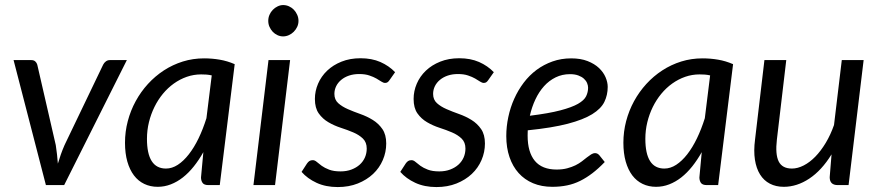

<svg xmlns="http://www.w3.org/2000/svg" viewBox="-20 -750 3562 778"><path d="M494 -506.5 240 0H166L35 -506.5H107Q117 -506.5 123 -501Q129 -495.5 131 -488L206 -162Q209 -143 211 -124.5Q213 -106 214.5 -87Q220 -105.5 226.5 -124Q233 -142.5 241.5 -162L398 -488Q402 -496 409 -501.2Q416 -506.5 425 -506.5Z M838 -444.5Q827 -447 816.2 -447.8Q805.5 -448.5 795 -448.5Q765 -448.5 737 -438.8Q709 -429 684.5 -411.5Q660 -394 640 -369.8Q620 -345.5 605.8 -316.5Q591.5 -287.5 583.5 -254.8Q575.5 -222 575.5 -187.5Q575.5 -67 652.5 -67Q677 -67 700.5 -82.2Q724 -97.5 745.2 -124.8Q766.5 -152 784.5 -189.2Q802.5 -226.5 816.5 -271ZM804 -133.5Q786 -101.5 765.2 -75.5Q744.5 -49.5 721.2 -31.2Q698 -13 672.2 -3Q646.5 7 619 7Q589 7 564.5 -4.8Q540 -16.5 522.8 -39.2Q505.5 -62 496 -95.2Q486.5 -128.5 486.5 -171.5Q486.5 -216.5 497.8 -259.2Q509 -302 529.8 -340Q550.5 -378 579.5 -409.8Q608.5 -441.5 644.2 -464.8Q680 -488 721 -500.8Q762 -513.5 807 -513.5Q839.5 -513.5 870.2 -508.2Q901 -503 931 -490L870.5 0H824.5Q807 0 800.8 -9Q794.5 -18 794.5 -31Z M1155.5 -506.5 1094.5 0H1007L1068 -506.5ZM1189.5 -665.5Q1189.5 -652.5 1184.2 -641.2Q1179 -630 1170.2 -621.2Q1161.5 -612.5 1150.2 -607.5Q1139 -602.5 1127 -602.5Q1115.5 -602.5 1104.5 -607.5Q1093.5 -612.5 1085.2 -621.2Q1077 -630 1072 -641.2Q1067 -652.5 1067 -665.5Q1067 -678.5 1072 -690Q1077 -701.5 1085.5 -710.2Q1094 -719 1105 -724.2Q1116 -729.5 1127.5 -729.5Q1139.5 -729.5 1150.8 -724.5Q1162 -719.5 1170.5 -710.8Q1179 -702 1184.2 -690.2Q1189.5 -678.5 1189.5 -665.5Z M1558.5 -425.5Q1554.5 -419.5 1550.5 -416.8Q1546.5 -414 1540.5 -414Q1533.5 -414 1525.2 -419.5Q1517 -425 1505.2 -431.8Q1493.5 -438.5 1476.5 -444.2Q1459.5 -450 1435.5 -450Q1413 -450 1394.5 -443.8Q1376 -437.5 1362.8 -426.5Q1349.5 -415.5 1342.2 -400.8Q1335 -386 1335 -369.5Q1335 -346 1350.5 -332Q1366 -318 1389.5 -307.8Q1413 -297.5 1440 -288Q1467 -278.5 1490.5 -264Q1514 -249.5 1529.5 -227Q1545 -204.5 1545 -168.5Q1545 -133.5 1531.2 -101.5Q1517.5 -69.5 1491.8 -45.2Q1466 -21 1429.8 -6.5Q1393.5 8 1348.5 8Q1300 8 1262.8 -9.2Q1225.5 -26.5 1202 -53.5L1224 -87.5Q1228.5 -94 1233.8 -97.5Q1239 -101 1247.5 -101Q1255.5 -101 1263.5 -94Q1271.5 -87 1283.5 -78.2Q1295.5 -69.5 1313.8 -62.5Q1332 -55.5 1360 -55.5Q1384.5 -55.5 1404.2 -63Q1424 -70.5 1437.8 -83Q1451.5 -95.5 1458.8 -112.2Q1466 -129 1466 -148Q1466 -173.5 1450.5 -188.5Q1435 -203.5 1411.5 -213.5Q1388 -223.5 1361 -232.2Q1334 -241 1310.5 -254.8Q1287 -268.5 1271.5 -290.5Q1256 -312.5 1256 -349Q1256 -381 1268.8 -410.8Q1281.5 -440.5 1305.5 -463.5Q1329.5 -486.5 1363.8 -500.2Q1398 -514 1441 -514Q1486.5 -514 1521.2 -498.8Q1556 -483.5 1581 -457.5Z M1958.5 -425.5Q1954.5 -419.5 1950.5 -416.8Q1946.5 -414 1940.5 -414Q1933.5 -414 1925.2 -419.5Q1917 -425 1905.2 -431.8Q1893.5 -438.5 1876.5 -444.2Q1859.5 -450 1835.5 -450Q1813 -450 1794.5 -443.8Q1776 -437.5 1762.8 -426.5Q1749.5 -415.5 1742.2 -400.8Q1735 -386 1735 -369.5Q1735 -346 1750.5 -332Q1766 -318 1789.5 -307.8Q1813 -297.5 1840 -288Q1867 -278.5 1890.5 -264Q1914 -249.5 1929.5 -227Q1945 -204.5 1945 -168.5Q1945 -133.5 1931.2 -101.5Q1917.5 -69.5 1891.8 -45.2Q1866 -21 1829.8 -6.5Q1793.5 8 1748.5 8Q1700 8 1662.8 -9.2Q1625.5 -26.5 1602 -53.5L1624 -87.5Q1628.5 -94 1633.8 -97.5Q1639 -101 1647.5 -101Q1655.5 -101 1663.5 -94Q1671.5 -87 1683.5 -78.2Q1695.5 -69.5 1713.8 -62.5Q1732 -55.5 1760 -55.5Q1784.5 -55.5 1804.2 -63Q1824 -70.5 1837.8 -83Q1851.5 -95.5 1858.8 -112.2Q1866 -129 1866 -148Q1866 -173.5 1850.5 -188.5Q1835 -203.5 1811.5 -213.5Q1788 -223.5 1761 -232.2Q1734 -241 1710.5 -254.8Q1687 -268.5 1671.5 -290.5Q1656 -312.5 1656 -349Q1656 -381 1668.8 -410.8Q1681.5 -440.5 1705.5 -463.5Q1729.5 -486.5 1763.8 -500.2Q1798 -514 1841 -514Q1886.5 -514 1921.2 -498.8Q1956 -483.5 1981 -457.5Z M2289.5 -449.5Q2258 -449.5 2231.5 -436.5Q2205 -423.5 2184.5 -400.8Q2164 -378 2149.5 -347.2Q2135 -316.5 2127 -281Q2204 -290.5 2250.5 -302.8Q2297 -315 2322 -329.2Q2347 -343.5 2355 -360Q2363 -376.5 2363 -394.5Q2363 -403.5 2359 -413.2Q2355 -423 2346.2 -431Q2337.5 -439 2323.5 -444.2Q2309.5 -449.5 2289.5 -449.5ZM2430.5 -93.5Q2405 -67 2380.5 -48.2Q2356 -29.5 2330.8 -17Q2305.5 -4.5 2277.8 1.2Q2250 7 2218 7Q2174.5 7 2140 -7.5Q2105.5 -22 2081.5 -48.8Q2057.5 -75.5 2044.5 -113.5Q2031.5 -151.5 2031.5 -198.5Q2031.5 -237.5 2039.8 -276.2Q2048 -315 2063.8 -350Q2079.5 -385 2102.2 -415Q2125 -445 2154.2 -466.8Q2183.5 -488.5 2218.8 -501Q2254 -513.5 2294.5 -513.5Q2333 -513.5 2361 -502.5Q2389 -491.5 2407 -474.5Q2425 -457.5 2433.8 -437Q2442.5 -416.5 2442.5 -398Q2442.5 -365 2429 -337.2Q2415.5 -309.5 2379.5 -287.2Q2343.5 -265 2280.5 -248.5Q2217.5 -232 2118.5 -222Q2118.5 -216.5 2118.2 -211.2Q2118 -206 2118 -200.5Q2118 -133.5 2147.2 -98.2Q2176.5 -63 2235.5 -63Q2259.5 -63 2278.2 -68Q2297 -73 2311.8 -80.2Q2326.5 -87.5 2337.8 -96.2Q2349 -105 2358.2 -112.2Q2367.5 -119.5 2375.5 -124.5Q2383.5 -129.5 2391.5 -129.5Q2401 -129.5 2408.5 -121Z M2857.5 -444.5Q2846.5 -447 2835.8 -447.8Q2825 -448.5 2814.5 -448.5Q2784.5 -448.5 2756.5 -438.8Q2728.5 -429 2704 -411.5Q2679.5 -394 2659.5 -369.8Q2639.5 -345.5 2625.2 -316.5Q2611 -287.5 2603 -254.8Q2595 -222 2595 -187.5Q2595 -67 2672 -67Q2696.5 -67 2720 -82.2Q2743.5 -97.5 2764.8 -124.8Q2786 -152 2804 -189.2Q2822 -226.5 2836 -271ZM2823.5 -133.5Q2805.5 -101.5 2784.8 -75.5Q2764 -49.5 2740.8 -31.2Q2717.5 -13 2691.8 -3Q2666 7 2638.5 7Q2608.5 7 2584 -4.8Q2559.5 -16.5 2542.2 -39.2Q2525 -62 2515.5 -95.2Q2506 -128.5 2506 -171.5Q2506 -216.5 2517.2 -259.2Q2528.5 -302 2549.2 -340Q2570 -378 2599 -409.8Q2628 -441.5 2663.8 -464.8Q2699.5 -488 2740.5 -500.8Q2781.5 -513.5 2826.5 -513.5Q2859 -513.5 2889.8 -508.2Q2920.5 -503 2950.5 -490L2890 0H2844Q2826.5 0 2820.2 -9Q2814 -18 2814 -31Z M3479.5 -506.5 3418.5 0H3374.5Q3342 0 3342 -32L3349.5 -124.5Q3309.5 -59.5 3259.2 -26.2Q3209 7 3156 7Q3124 7 3099.5 -5.8Q3075 -18.5 3059.8 -43Q3044.5 -67.5 3039 -103Q3033.5 -138.5 3039.5 -184.5L3077.5 -506.5H3166L3128 -184.5Q3121 -125 3135.2 -96Q3149.5 -67 3189 -67Q3212 -67 3236.5 -79.5Q3261 -92 3283.5 -115Q3306 -138 3325.8 -170.8Q3345.5 -203.5 3359.5 -243.5L3391 -506.5Z"/></svg>

Font: Lato 2
Style: Italic
Weight: 400
Italic angle: -7°
Designer: Lukasz Dziedzic with Adam Twardoch and Botio Nikoltchev
Foundry: tyPoland Lukasz Dziedzic
Version: Version 2.015; 2015-08-06; http://www.latofonts.com/